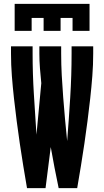

<svg xmlns="http://www.w3.org/2000/svg" viewBox="-20 -975 540 995"><path d="M56 -815V-955H444V-815H356V-882H294V-815H206V-882H144V-815ZM120 0Q110 -58 100.5 -116Q91 -174 82.5 -232Q74 -290 66.5 -348Q59 -406 52.5 -464.5Q46 -523 41.5 -581.5Q37 -640 37 -698V-735H149V-698Q149 -593 155.5 -487.5Q162 -382 169 -277L194 -544Q190 -583 187 -621.5Q184 -660 184 -698V-735H297V-698Q297 -641 300 -584.5Q303 -528 307.5 -471Q312 -414 317 -357.5Q322 -301 328 -244Q337 -358 344 -471.5Q351 -585 351 -698V-735H463V-698Q463 -640 458.5 -581.5Q454 -523 447.5 -464.5Q441 -406 433.5 -348Q426 -290 417.5 -232Q409 -174 399.5 -116Q390 -58 380 0H284Q273 -53 262.5 -106.5Q252 -160 243 -213L216 0Z"/></svg>

Font: Iosevka SS04 Heavy
Style: Regular
Weight: 900
Monospace: yes
Designer: Belleve Invis
Foundry: Belleve Invis
Version: Version 19.0.0; ttfautohint (v1.8.4)